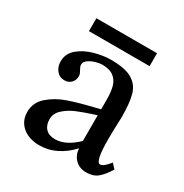

<svg xmlns="http://www.w3.org/2000/svg" viewBox="-140 -684 774 806"><g transform="rotate(30 247.5 -281.0)"><path d="M218.3 -416Q205.6 -416 187 -410.6Q168.5 -405.3 154.5 -395.3Q140.6 -385.3 140.6 -372.1Q140.6 -366.7 142.6 -361.6Q144.5 -356.4 148.9 -348.6Q153.3 -341.3 155.3 -335.9Q157.2 -330.6 157.2 -324.7Q157.2 -305.2 144.8 -292.2Q132.3 -279.3 112.8 -279.3Q88.4 -279.3 74 -297.4Q59.6 -315.4 59.6 -340.8Q59.6 -378.9 89.4 -403.8Q119.1 -428.7 161.4 -440.4Q203.6 -452.1 240.2 -452.1Q309.1 -452.1 343 -431.9Q377 -411.6 387.9 -372.8Q398.9 -334 398.9 -264.2L397.9 -239.7Q397.5 -229 396.7 -204.1Q396 -179.2 396 -158.2Q396 -48.3 418.9 -48.3Q435.5 -48.3 461.9 -82L482.4 -60.1Q460.9 -24.9 439.9 -7.6Q418.9 9.8 384.8 9.8Q352.5 9.8 331.8 -10.5Q311 -30.8 309.1 -63Q277.8 -28.8 239 -9.5Q200.2 9.8 156.7 9.8Q126.5 9.8 100.8 -1.2Q75.2 -12.2 59.8 -34.2Q44.4 -56.2 44.4 -86.9Q44.4 -133.3 80.1 -164.1Q115.7 -194.8 162.1 -210.9Q208.5 -227.1 275.4 -243.2Q281.2 -244.1 307.6 -251V-297.4Q307.6 -334 301 -359.4Q294.4 -384.8 274.7 -400.4Q254.9 -416 218.3 -416ZM289.1 -216.3Q247.1 -202.6 217.3 -190.2Q187.5 -177.7 164.1 -156.7Q140.6 -135.7 140.6 -107.4Q140.6 -78.6 156.5 -62Q172.4 -45.4 201.2 -45.4Q230 -45.4 256.8 -59.8Q283.7 -74.2 307.6 -97.7V-222.2Q300.3 -219.7 289.1 -216.3ZM99.1 -572.3H393.1V-509.8H99.1Z"/></g></svg>

Font: Radley
Style: Regular
Weight: 400
Designer: Vernon Adams
Foundry: Vernon Adams
Version: Version 1.003; ttfautohint (v1.6)